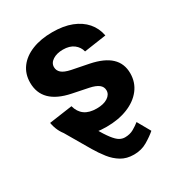

<svg xmlns="http://www.w3.org/2000/svg" viewBox="-178 -663 910 983"><g transform="rotate(-30 277.0 -172.0)"><path d="M147.9 -140.1Q189.9 -60.1 218 -11.5Q246.1 37.1 265.6 62.3Q285.2 87.4 300.3 95.9Q315.4 104.5 331.5 104.5Q360.8 104.5 383.1 91.8Q405.3 79.1 421.4 65.9L464.8 142.6Q441.4 163.1 406.7 183.6Q372.1 204.1 327.6 204.1Q284.7 204.1 253.2 185.1Q221.7 166 197.8 135.5Q173.8 105 153.3 70.3L55.7 -96.7ZM276.9 10.7Q210.9 10.7 159.9 -8.3Q108.9 -27.3 76.9 -63.7Q44.9 -100.1 36.1 -151.4L173.3 -170.9Q183.1 -133.8 209.5 -114.7Q235.8 -95.7 280.3 -95.7Q321.8 -95.7 345.7 -111.6Q369.6 -127.4 369.6 -151.4Q369.6 -172.9 352.3 -186.3Q335 -199.7 299.8 -207L206.5 -226.1Q127.9 -242.2 89.1 -280.8Q50.3 -319.3 50.3 -380.4Q50.3 -432.1 78.4 -469.7Q106.4 -507.3 157.7 -527.8Q209 -548.3 277.3 -548.3Q342.8 -548.3 390.4 -529.8Q438 -511.2 467 -477.8Q496.1 -444.3 504.9 -397.9L374 -378.9Q367.2 -407.2 343.3 -425.5Q319.3 -443.8 279.8 -443.8Q243.7 -443.8 219.7 -428.5Q195.8 -413.1 195.8 -388.7Q195.8 -368.2 211.7 -354.2Q227.5 -340.3 264.6 -332.5L362.8 -313Q441.9 -296.9 480.2 -260.7Q518.6 -224.6 518.6 -166.5Q518.6 -113.3 487.8 -73.2Q457 -33.2 402.3 -11.2Q347.7 10.7 276.9 10.7Z"/></g></svg>

Font: Inter 17pt
Style: Bold
Weight: 700
Version: Version 4.001;git-66647c0bb